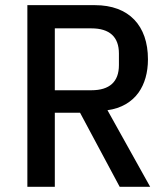

<svg xmlns="http://www.w3.org/2000/svg" viewBox="-20 -718 640 738"><path d="M190.7 -284.8H287.6L440 0H557.2L393.1 -294.4C445.7 -301.5 486.2 -325.6 512.4 -361.9C536.2 -395.2 548.7 -438.9 548.7 -490.1C548.7 -619 476.2 -698.2 344.8 -698.2H85.2V0H190.7ZM190.7 -371.1V-609H331.3C401.3 -609 437.1 -576 437.1 -512.4V-467.7C437.1 -403.8 401.3 -371.1 331.3 -371.1Z"/></svg>

Font: Margiela Mono Medium
Style: Regular
Weight: 500
Designer: Mike Abbink, Paul van der Laan, Pieter van Rosmalen
Foundry: Bold Monday
Version: Version 2.003 2021